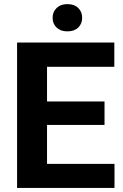

<svg xmlns="http://www.w3.org/2000/svg" viewBox="-20 -919 602 939"><path d="M491.2 -308.1H210V-117.7H540V0H63.5V-710.9H539.1V-592.3H210V-422.9H491.2ZM309.6 -898.9Q343.3 -898.9 362.5 -880.1Q381.8 -861.3 381.8 -832Q381.8 -802.7 362.5 -784.2Q343.3 -765.6 309.6 -765.6Q276.4 -765.6 256.8 -784.2Q237.3 -802.7 237.3 -832Q237.3 -861.3 257.1 -880.1Q276.9 -898.9 309.6 -898.9Z"/></svg>

Font: RobotoInd
Style: Bold
Weight: 700
Designer: Google
Version: Version 2.001150; 2014